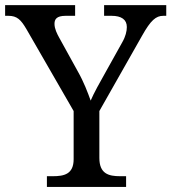

<svg xmlns="http://www.w3.org/2000/svg" viewBox="-25 -734 673 754"><path d="M470.2 0V-42H446.8C401.9 -42 365.2 -51.3 365.2 -113.8V-297.9L533.2 -594.2C566.9 -654.3 587.4 -671.9 616.2 -671.9H627.9V-713.9H383.8V-671.9H413.1C451.7 -671.9 473.1 -657.2 473.1 -627.9C473.1 -611.8 468.3 -590.8 455.1 -567.9L391.1 -453.1C367.7 -411.6 342.8 -367.2 331.1 -338.9C319.8 -370.1 304.2 -412.1 280.8 -453.1L207 -586.9C199.2 -601.1 189 -621.1 189 -640.1C189 -657.7 196.3 -671.9 232.9 -671.9H270V-713.9H-4.9V-671.9H7.8C42 -671.9 57.1 -656.7 79.1 -619.1L264.2 -297.9V-108.9C264.2 -49.8 226.6 -42 182.1 -42H159.2V0Z"/></svg>

Font: Gandom
Style: Regular
Weight: 400
Foundry: DejaVu fonts team - Redesigned by Saber Rastikerdar - Based on Samim Font
Version: Version 0.8